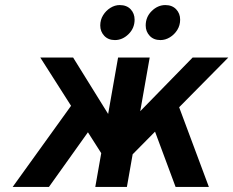

<svg xmlns="http://www.w3.org/2000/svg" viewBox="-20 -738 921 758"><path d="M410.6 -84.8 139 -511H268.6L432.8 -246.4ZM457 -81.6 479.2 -243.2 740.6 -511H881.4ZM30 0 298.6 -373.2 367.8 -272.8 173.2 0ZM356.2 0 446.2 -511H571L481 0ZM673.2 0 571.8 -272.8 665.4 -373.2 804.6 0ZM613.4 -579.8Q586.7 -579.8 571 -596.6Q555.2 -613.5 555.2 -637.4Q555.2 -671.1 579 -694.5Q602.9 -718 632.8 -718Q659.5 -718 675.4 -701.4Q691.2 -684.8 691.2 -660.4Q691.2 -638 679.9 -619.8Q668.6 -601.6 650.7 -590.7Q632.8 -579.8 613.4 -579.8ZM433.6 -579.8Q407.5 -579.8 391.6 -596.6Q375.8 -613.5 375.8 -637.4Q375.8 -659.8 387.1 -678Q398.4 -696.2 416 -707.1Q433.6 -718 452.4 -718Q480.1 -718 495.8 -701.4Q511.4 -684.8 511.4 -660.4Q511.4 -626.8 487.5 -603.3Q463.6 -579.8 433.6 -579.8Z"/></svg>

Font: Overpass
Style: Italic
Weight: 400
Italic angle: -10°
Designer: Delve Withrington, Dave Bailey, Thomas Jockin
Foundry: Delve Fonts LLC
Version: Version 4.000